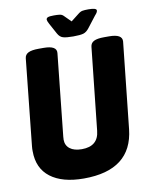

<svg xmlns="http://www.w3.org/2000/svg" viewBox="-94 -928 784 1005"><g transform="rotate(-10 298.0 -426.0)"><path d="M270 8Q156 8 93 -40Q30 -88 30 -179Q30 -185 30 -191.5Q30 -198 31 -205L79 -664Q81 -684 99 -693Q117 -702 154 -702H180Q251 -702 247 -663L201 -226Q201 -220 200.5 -216.5Q200 -213 200 -211Q200 -180 222.5 -162.5Q245 -145 286 -145Q373 -145 381 -226L428 -664Q430 -684 447.5 -693Q465 -702 502 -702H528Q599 -702 596 -663L547 -205Q524 8 270 8ZM446 -860Q489 -860 489 -847Q489 -843 486.5 -837.5Q484 -832 474 -821L430 -764Q415 -744 398 -739Q381 -734 344 -734Q308 -734 290.5 -739Q273 -744 262 -764L231 -821Q222 -838 222 -844Q222 -853 231 -856.5Q240 -860 263 -860Q280 -860 293 -858.5Q306 -857 315 -847L349 -813L390 -845Q403 -856 414.5 -858Q426 -860 446 -860Z"/></g></svg>

Font: Asap Condensed Condensed ExtraBold
Style: Italic
Weight: 800
Width: 3
Italic angle: -6°
Designer: Pablo Cosgaya
Foundry: Omnibus-Type
Version: Version 3.001; ttfautohint (v1.8.4.7-5d5b)